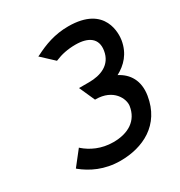

<svg xmlns="http://www.w3.org/2000/svg" viewBox="-146 -694 760 809"><g transform="rotate(-30 234.0 -289.5)"><path d="M29 -55 32 -52C73 -19 131 11 209 11C318 11 423 -39 444 -170C455 -239 425 -284 378 -308C421 -331 456 -367 466 -427C470 -452 482 -590 300 -590C234 -590 182 -570 135 -546L128 -543L187 -488L190 -489C218 -501 251 -508 288 -508C351 -508 389 -482 380 -426C370 -362 315 -342 259 -342H210L244 -266H247C332 -266 362 -204 357 -170C347 -104 295 -72 222 -72C164 -72 118 -95 87 -122L84 -125Z"/></g></svg>

Font: Charger Pro
Style: BdObl
Weight: 700
Designer: Jasper
Foundry: Cannot Into Space Fonts
Version: Version 1.09